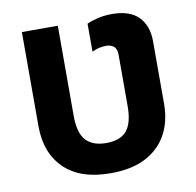

<svg xmlns="http://www.w3.org/2000/svg" viewBox="-81 -807 918 900"><g transform="rotate(-10 378.0 -357.0)"><path d="M375 10Q231 10 155 -64Q79 -138 79 -266V-714H250V-285Q250 -203 282.5 -168Q315 -133 379 -133Q446 -133 476.5 -169.5Q507 -206 507 -286V-530Q507 -559 492.5 -570.5Q478 -582 458 -582Q421 -582 389 -566V-699Q409 -709 441 -716.5Q473 -724 509 -724Q594 -724 635.5 -681.5Q677 -639 677 -565V-267Q677 -185 643.5 -123Q610 -61 543.5 -25.5Q477 10 375 10Z"/></g></svg>

Font: Noto Sans ExtraBold
Style: Regular
Weight: 800
Designer: Monotype Design Team
Foundry: Monotype Imaging Inc.
Version: Version 2.007